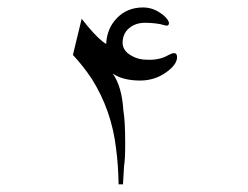

<svg xmlns="http://www.w3.org/2000/svg" viewBox="-20 -515 662 513"><path d="M263.7 -397.5Q265.6 -439.5 293 -467.3Q320.3 -495.1 362.3 -495.1Q386.7 -495.1 408.2 -480.5Q425.8 -468.8 430.7 -457Q432.6 -451.2 429.7 -448.2Q426.8 -445.3 420.9 -447.3Q398.4 -454.1 367.2 -454.1Q341.8 -454.1 324.7 -439.5Q307.6 -424.8 307.6 -400.4Q307.6 -395.5 308.6 -392.6Q312.5 -376 333 -365.2Q350.6 -355.5 371.1 -355.5Q406.2 -353.5 430.7 -368.2Q439.5 -373 445.3 -373Q453.1 -373 453.1 -362.3Q453.1 -342.8 424.8 -322.3Q393.6 -299.8 354.5 -299.8Q308.6 -299.8 281.2 -318.4Q305.7 -284.2 309.6 -219.7Q314.5 -193.4 314.5 -130.9Q314.5 -87.9 311.5 -72.3L308.6 -22.5H296.9Q295.9 -76.2 290 -119.1Q284.2 -168.9 268.1 -215.3Q252 -261.7 225.6 -303.7Q203.1 -337.9 174.8 -368.2L198.2 -464.8L214.8 -444.3Q245.1 -408.2 263.7 -397.5Z"/></svg>

Font: Thabit
Style: Regular
Weight: 500
Designer: Regenerated by Nadim Shaikli
Foundry: MAK Alagha
Version: 0.01